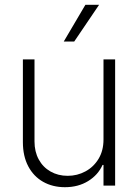

<svg xmlns="http://www.w3.org/2000/svg" viewBox="-20 -780 580 807"><path d="M415 -530.3H463.9V0H415V-86.9H411.1Q392.1 -44.4 350.3 -18.8Q308.6 6.8 252.9 6.8Q201.2 6.8 161.1 -15.9Q121.1 -38.6 98.6 -81.3Q76.2 -124 76.2 -182.6V-530.3H125V-185.5Q125 -142.6 142.8 -109.9Q160.6 -77.1 192.4 -59.1Q224.1 -41 264.6 -41Q304.7 -41 339.1 -59.6Q373.5 -78.1 394.3 -112.5Q415 -147 415 -193.4ZM338.9 -759.8H396.5L292 -605.5H248Z"/></svg>

Font: Pretendard ExtraLight
Style: Regular
Weight: 200
Designer: Base glyphs from Inter by Rasmus Andersson; Hangeul glyphs from Noto Sans CJK(Source Han Sans) by Jang Soo-young and Kan
Foundry: Kil Hyung-jin
Version: Version 1.309